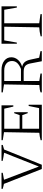

<svg xmlns="http://www.w3.org/2000/svg" viewBox="936 -1494 558 2469"><g transform="rotate(-90 1214.5 -259.0)"><path d="M276 0 85 -487Q70 -490 55.5 -493.5Q41 -497 21 -503V-518H227V-502L138 -486L308 -38L485 -485Q459 -489 433 -493Q407 -497 381 -503V-518H586V-502L527 -485L331 0Z M1087 -169H1103V0H647V-15Q671 -22 695 -26Q719 -30 742 -32L750 -486L647 -502V-518H1095V-366H1079L1052 -483H794V-285H969L994 -355H1007V-181H994L969 -251H794V-35H1059Z M1707 -34 1792 -17V0H1662L1634 -145Q1625 -193 1601 -213Q1577 -233 1527 -233H1408V-32L1504 -17V0H1261V-15Q1290 -28 1356 -32L1364 -486L1261 -502V-518H1549Q1623 -518 1668 -483Q1713 -448 1713 -392Q1713 -344 1679.5 -306Q1646 -268 1591 -253Q1631 -244 1652 -218.5Q1673 -193 1683 -145ZM1542 -483H1408V-268H1563Q1617 -290 1641 -318Q1665 -346 1665 -383Q1665 -429 1632 -456Q1599 -483 1542 -483Z M2368 -518V-321H2352L2324 -483H2150V-33L2268 -17V0H1982V-15Q2013 -23 2042 -27Q2071 -31 2098 -33L2106 -483H1930L1902 -321H1887V-518Z"/></g></svg>

Font: Piazzolla SC ExtraLight
Style: Regular
Weight: 200
Designer: Juan Pablo del Peral
Foundry: Huerta Tipografica
Version: Version 1.330